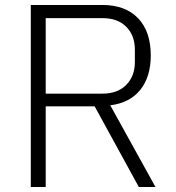

<svg xmlns="http://www.w3.org/2000/svg" viewBox="-20 -753 707 773"><path d="M164 -325V0H104V-733H392Q485 -733 536 -679.5Q587 -626 587 -530Q587 -444 545 -391.5Q503 -339 424 -329L606 0H539L361 -325ZM392 -376Q454 -376 488.5 -411.5Q523 -447 523 -503V-553Q523 -610 488.5 -645Q454 -680 392 -680H164V-376Z"/></svg>

Font: IBM Plex Sans JP Light
Style: Regular
Weight: 300
Designer: Mike Abbink; Paul van der Laan; Pieter van Rosmalen; Wujin Sim; Yejin Wi; Jinhee Kim; Boomi Park; Yona Kim; Kichan Ma
Foundry: Sandoll Inc.
Version: Version 1.002